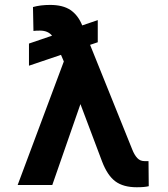

<svg xmlns="http://www.w3.org/2000/svg" viewBox="-20 -767 695 796"><path d="M385.3 -683.6V-591.8L353.5 -581.1L527.8 -148.4Q537.1 -124.5 549.1 -111.8Q561 -99.1 578.6 -99.1H595.7L596.7 4.9Q580.1 9.3 546.9 9.3Q491.2 9.3 458.3 -15.1Q425.3 -39.6 403.3 -97.2L313.5 -335.4L196.8 0H53.2L244.6 -512.2L232.9 -539.6L100.1 -494.6V-586.4L195.8 -619.1Q178.7 -640.1 146 -640.1Q128.4 -640.1 118.7 -638.7L116.7 -737.8Q147.5 -746.6 188 -746.6Q240.7 -746.6 272 -725.6Q303.2 -704.6 320.3 -663.1L320.8 -661.6Z"/></svg>

Font: Interop SemBd
Style: Regular
Weight: 600
Designer: Rasmus Andersson, Google, Jang Haemin
Foundry: jhaemin
Version: Version 1.007